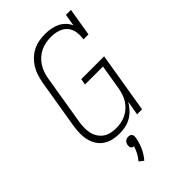

<svg xmlns="http://www.w3.org/2000/svg" viewBox="-285 -841 1170 1170"><g transform="rotate(-45 300.0 -256.0)"><path d="M239 8Q210 8 183 1.5Q156 -5 133.5 -20Q111 -35 96.5 -58Q82 -81 75.5 -107.5Q69 -134 69.5 -163Q70 -192 74 -220L128 -546Q133 -572 141 -597.5Q149 -623 163.5 -646.5Q178 -670 198.5 -689.5Q219 -709 244 -721.5Q269 -734 295.5 -738.5Q322 -743 347 -743Q373 -743 397.5 -738.5Q422 -734 443.5 -723.5Q465 -713 481.5 -696Q498 -679 507 -657L520 -735H563L533 -554H490Q495 -584 490.5 -614Q486 -644 467.5 -665.5Q449 -687 420 -696Q391 -705 361 -705Q339 -705 316.5 -701Q294 -697 272.5 -687Q251 -677 233 -661Q215 -645 202 -625Q189 -605 181.5 -583.5Q174 -562 170 -540L116 -214Q113 -191 112.5 -168Q112 -145 117 -123.5Q122 -102 134 -83.5Q146 -65 163.5 -52.5Q181 -40 203.5 -35Q226 -30 249 -30Q271 -30 292 -34Q313 -38 333.5 -48Q354 -58 371 -73.5Q388 -89 400 -107.5Q412 -126 419 -147Q426 -168 430 -189L457 -353H302L309 -392H506L441 0H398L414 -92Q401 -69 382 -49Q363 -29 339.5 -15.5Q316 -2 290 3Q264 8 239 8ZM229 231 201 209Q217 191 228.5 169.5Q240 148 247 125Q241 124 236 121.5Q231 119 228 114.5Q225 110 224.5 104Q224 98 225 92Q226 85 229 78.5Q232 72 237.5 67Q243 62 250 60Q257 58 264 58Q271 58 277 60Q283 62 287 67Q291 72 292 78.5Q293 85 292 92V94L290 105Q283 139 268 171.5Q253 204 229 231Z"/></g></svg>

Font: Iosevka Etoile XLtObl
Style: Regular
Weight: 200
Italic angle: -9°
Designer: Belleve Invis
Foundry: Belleve Invis
Version: Version 15.5.2; ttfautohint (v1.8.4)